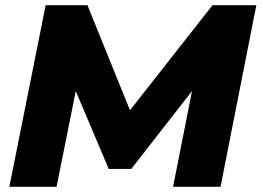

<svg xmlns="http://www.w3.org/2000/svg" viewBox="-20 -720 1008 740"><path d="M16 0 156 -700H317L481 -295L799 -700H968L830 0H647L720 -369L486 -69H399L272 -369L198 0Z"/></svg>

Font: Montserrat ExtraBold
Style: Italic
Weight: 800
Italic angle: -11.3°
Designer: Julieta Ulanovsky
Foundry: Julieta Ulanovsky
Version: Version 9.000; ttfautohint (v1.8.4.7-5d5b)